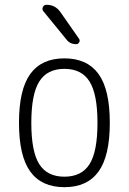

<svg xmlns="http://www.w3.org/2000/svg" viewBox="-20 -775 540 805"><path d="M355.5 -433.1Q322.3 -486.3 250 -486.3Q177.7 -486.3 144.5 -433.1Q111.3 -379.9 111.3 -259.8Q111.3 -139.6 144.5 -86.9Q177.7 -34.2 250 -34.2Q322.3 -34.2 355.5 -86.9Q388.7 -139.6 388.7 -259.8Q388.7 -379.9 355.5 -433.1ZM393.1 -55.7Q345.7 9.8 250 9.8Q154.3 9.8 106.9 -55.7Q59.6 -121.1 59.6 -260.3Q59.6 -399.4 106.9 -464.8Q154.3 -530.3 250 -530.3Q345.7 -530.3 393.1 -464.8Q440.4 -399.4 440.4 -260.3Q440.4 -121.1 393.1 -55.7ZM175.8 -754.9Q210.9 -754.9 232.4 -725.6L311.5 -612.3Q316.4 -605.5 312 -597.7Q307.6 -589.8 299.8 -589.8Q272.5 -589.8 257.8 -610.4L162.1 -727.5Q155.3 -735.4 159.7 -745.1Q164.1 -754.9 174.8 -754.9Z"/></svg>

Font: Rounded-L Mgen+ 1m light
Style: Regular
Weight: 200
Designer: [Source Han Sans]
Ryoko NISHIZUKA  (kana & ideographs); Paul D. Hunt (Latin, Greek & Cyrillic); Wenlong ZHANG  (bopomofo
Version: Version 1.059.20150602